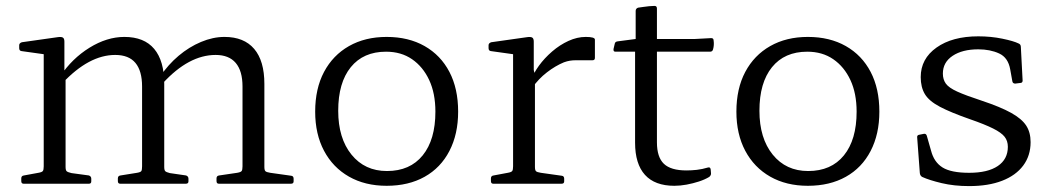

<svg xmlns="http://www.w3.org/2000/svg" viewBox="-20 -622 3564 650"><path d="M721 0Q713 0 713 -9V-18Q713 -27 722 -28L783 -37Q795 -39 798 -43Q801 -47 801 -59V-329Q801 -382 778 -409Q755 -436 710 -436Q619 -436 531 -340L523 -364Q549 -403 584.5 -433Q620 -463 660.5 -480Q701 -497 740 -497Q806 -497 840.5 -456.5Q875 -416 875 -338V-57Q875 -46 878.5 -42.5Q882 -39 895 -37L966 -27Q974 -26 974 -17V-8Q974 0 965 0ZM60 0Q52 0 52 -9V-18Q52 -27 61 -28L110 -37Q122 -39 125 -43Q128 -47 128 -59V-319H202V-57Q202 -46 205.5 -42.5Q209 -39 222 -36L281 -28Q289 -25 289 -17V-8Q289 0 281 0ZM387 0Q379 0 379 -9V-18Q379 -27 388 -28L444 -37Q456 -39 458.5 -43Q461 -47 461 -59V-329Q461 -382 438.5 -409Q416 -436 370 -436Q281 -436 191 -340L184 -364Q224 -424 283 -460.5Q342 -497 401 -497Q468 -497 502 -456.5Q536 -416 536 -338V-57Q536 -46 539.5 -42.5Q543 -39 555 -36L610 -28Q618 -25 618 -17V-8Q618 0 609 0ZM128 -319V-465L146 -436L53 -449Q45 -450 45 -459V-469Q45 -476 54 -479L174 -496Q187 -498 192.5 -495Q198 -492 198 -481V-385L202 -368V-319Z M1289 7Q1216 7 1161.5 -24Q1107 -55 1077 -111.5Q1047 -168 1047 -244Q1047 -322 1077 -378.5Q1107 -435 1161.5 -466Q1216 -497 1289 -497Q1363 -497 1417.5 -466Q1472 -435 1501.5 -378.5Q1531 -322 1531 -244Q1531 -168 1501.5 -111Q1472 -54 1417.5 -23.5Q1363 7 1289 7ZM1290 -43Q1368 -43 1411 -96Q1454 -149 1454 -244Q1454 -306 1433 -351Q1412 -396 1375 -421.5Q1338 -447 1287 -447Q1210 -447 1167.5 -394.5Q1125 -342 1125 -247Q1125 -154 1170 -98.5Q1215 -43 1290 -43Z M1717 0V-319H1791V0ZM1994 -426Q1994 -418 1986 -418H1929Q1919 -418 1909.5 -416.5Q1900 -415 1889 -411Q1860 -399 1831.5 -377Q1803 -355 1782 -325L1778 -350Q1786 -374 1804.5 -399.5Q1823 -425 1849 -447.5Q1875 -470 1904.5 -483.5Q1934 -497 1963 -497Q1994 -497 1994 -488ZM1650 0Q1642 0 1642 -9V-18Q1642 -27 1651 -28L1699 -37Q1711 -39 1714 -43Q1717 -47 1717 -59V-180H1791V-57Q1791 -46 1794.5 -42.5Q1798 -39 1811 -37L1882 -27Q1890 -26 1890 -17V-8Q1890 0 1881 0ZM1717 -319V-465L1735 -436L1642 -449Q1634 -450 1634 -459V-469Q1634 -476 1643 -479L1763 -496Q1776 -498 1781.5 -495Q1787 -492 1787 -481V-385L1791 -368V-319Z M2263 7Q2197 7 2163.5 -30Q2130 -67 2130 -139V-483L2132 -490V-585Q2132 -593 2140 -596Q2148 -597 2157.5 -598.5Q2167 -600 2177.5 -601Q2188 -602 2196 -602Q2204 -602 2204 -593V-140Q2204 -90 2227.5 -67.5Q2251 -45 2304 -45Q2321 -45 2339 -47Q2357 -49 2377 -55Q2385 -57 2386 -48L2387 -36Q2388 -29 2381 -23Q2366 -14 2346 -7.5Q2326 -1 2304.5 3Q2283 7 2263 7ZM2063 -447Q2056 -447 2057 -456L2061 -473Q2062 -481 2071 -482L2132 -490H2332L2388 -493Q2396 -493 2396 -484Q2397 -477 2396.5 -469.5Q2396 -462 2394 -455Q2392 -447 2384 -447Z M2715 7Q2642 7 2587.5 -24Q2533 -55 2503 -111.5Q2473 -168 2473 -244Q2473 -322 2503 -378.5Q2533 -435 2587.5 -466Q2642 -497 2715 -497Q2789 -497 2843.5 -466Q2898 -435 2927.5 -378.5Q2957 -322 2957 -244Q2957 -168 2927.5 -111Q2898 -54 2843.5 -23.5Q2789 7 2715 7ZM2716 -43Q2794 -43 2837 -96Q2880 -149 2880 -244Q2880 -306 2859 -351Q2838 -396 2801 -421.5Q2764 -447 2713 -447Q2636 -447 2593.5 -394.5Q2551 -342 2551 -247Q2551 -154 2596 -98.5Q2641 -43 2716 -43Z M3304 -281Q3367 -260 3403 -240Q3439 -220 3454 -197Q3469 -174 3469 -141Q3469 -95 3444 -61.5Q3419 -28 3372.5 -10Q3326 8 3261 8Q3210 8 3168 -2Q3126 -12 3102 -23Q3095 -27 3094 -36L3085 -157Q3084 -165 3093 -166L3108 -169Q3116 -170 3118 -161L3132 -112Q3142 -73 3171 -55Q3200 -37 3261 -37Q3324 -37 3358 -60Q3392 -83 3392 -125Q3392 -145 3381 -159Q3370 -173 3342 -187Q3314 -201 3265 -218Q3199 -241 3162 -260.5Q3125 -280 3111 -303.5Q3097 -327 3097 -361Q3097 -423 3150.5 -461Q3204 -499 3292 -499Q3335 -499 3373.5 -491Q3412 -483 3428 -475Q3436 -472 3436 -463L3442 -349Q3442 -341 3433 -341L3417 -339Q3408 -339 3407 -348L3400 -387Q3393 -427 3362.5 -441Q3332 -455 3292 -455Q3238 -455 3205 -433Q3172 -411 3172 -373Q3172 -353 3182 -339Q3192 -325 3220.5 -312Q3249 -299 3304 -281Z"/></svg>

Font: Hahmlet Light
Style: Regular
Weight: 300
Designer: Minjoo Ham & Mark Frömberg
Foundry: hypertype
Version: Version 1.002